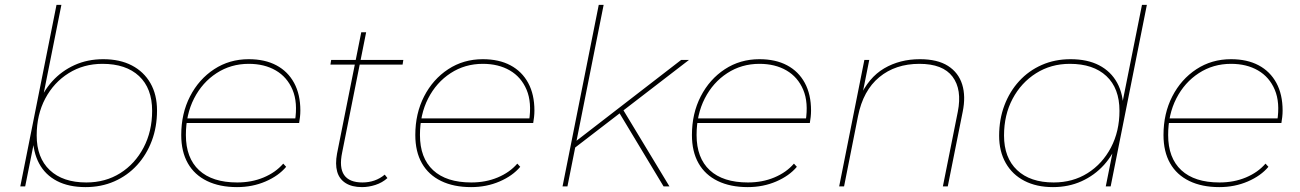

<svg xmlns="http://www.w3.org/2000/svg" viewBox="-20 -762 5316 785"><path d="M63 0 211 -742H231L150 -337L124 -267L121 -190L83 0ZM330 3Q261 3 213 -22Q165 -47 140 -93.5Q115 -140 114 -205Q114 -272 134.5 -329.5Q155 -387 193.5 -429.5Q232 -472 285 -496Q338 -520 402 -520Q470 -520 519 -494.5Q568 -469 595 -422Q622 -375 622 -310Q622 -243 600.5 -186Q579 -129 540 -86.5Q501 -44 447.5 -20.5Q394 3 330 3ZM333 -16Q411 -16 471.5 -54Q532 -92 567 -158.5Q602 -225 602 -309Q602 -401 548.5 -451Q495 -501 399 -501Q322 -501 261 -463Q200 -425 165 -359Q130 -293 130 -208Q130 -117 183.5 -66.5Q237 -16 333 -16Z M949 3Q878 3 826.5 -22Q775 -47 748 -94.5Q721 -142 721 -210Q721 -298 757 -368Q793 -438 855.5 -479Q918 -520 997 -520Q1063 -520 1110 -495Q1157 -470 1182.5 -423Q1208 -376 1208 -310Q1208 -297 1206.5 -283.5Q1205 -270 1203 -259H737L741 -278H1194L1186 -267Q1198 -343 1176 -395Q1154 -447 1107.5 -474Q1061 -501 997 -501Q924 -501 865.5 -463Q807 -425 773.5 -359.5Q740 -294 740 -210Q740 -116 794 -66Q848 -16 950 -16Q1009 -16 1058 -36.5Q1107 -57 1138 -93L1150 -80Q1119 -43 1065.5 -20Q1012 3 949 3Z M1460 3Q1419 3 1393 -13.5Q1367 -30 1358.5 -60.5Q1350 -91 1358 -134L1457 -630H1477L1379 -139Q1366 -77 1387 -46.5Q1408 -16 1462 -16Q1488 -16 1511 -24Q1534 -32 1553 -48L1564 -34Q1543 -15 1515 -6Q1487 3 1460 3ZM1331 -498 1334 -517H1629L1626 -498Z M1906 3Q1835 3 1783.5 -22Q1732 -47 1705 -94.5Q1678 -142 1678 -210Q1678 -298 1714 -368Q1750 -438 1812.5 -479Q1875 -520 1954 -520Q2020 -520 2067 -495Q2114 -470 2139.5 -423Q2165 -376 2165 -310Q2165 -297 2163.5 -283.5Q2162 -270 2160 -259H1694L1698 -278H2151L2143 -267Q2155 -343 2133 -395Q2111 -447 2064.5 -474Q2018 -501 1954 -501Q1881 -501 1822.5 -463Q1764 -425 1730.5 -359.5Q1697 -294 1697 -210Q1697 -116 1751 -66Q1805 -16 1907 -16Q1966 -16 2015 -36.5Q2064 -57 2095 -93L2107 -80Q2076 -43 2022.5 -20Q1969 3 1906 3Z M2324 -153 2326 -178 2765 -517H2797L2528 -310L2514 -299ZM2280 0 2428 -742H2448L2300 0ZM2693 0 2510 -304 2526 -316 2717 0Z M3037 3Q2966 3 2914.5 -22Q2863 -47 2836 -94.5Q2809 -142 2809 -210Q2809 -298 2845 -368Q2881 -438 2943.5 -479Q3006 -520 3085 -520Q3151 -520 3198 -495Q3245 -470 3270.5 -423Q3296 -376 3296 -310Q3296 -297 3294.5 -283.5Q3293 -270 3291 -259H2825L2829 -278H3282L3274 -267Q3286 -343 3264 -395Q3242 -447 3195.5 -474Q3149 -501 3085 -501Q3012 -501 2953.5 -463Q2895 -425 2861.5 -359.5Q2828 -294 2828 -210Q2828 -116 2882 -66Q2936 -16 3038 -16Q3097 -16 3146 -36.5Q3195 -57 3226 -93L3238 -80Q3207 -43 3153.5 -20Q3100 3 3037 3Z M3741 -520Q3813 -520 3856 -492.5Q3899 -465 3914 -416.5Q3929 -368 3916 -305L3855 0H3835L3896 -305Q3914 -396 3874.5 -448.5Q3835 -501 3739 -501Q3641 -501 3575 -446.5Q3509 -392 3488 -287L3431 0H3411L3514 -517H3534L3504 -367L3494 -362Q3531 -445 3595 -482.5Q3659 -520 3741 -520Z M4285 3Q4218 3 4168.5 -22.5Q4119 -48 4092 -95.5Q4065 -143 4065 -207Q4065 -274 4086.5 -331Q4108 -388 4147 -430.5Q4186 -473 4239.5 -496.5Q4293 -520 4357 -520Q4426 -520 4474 -495Q4522 -470 4547.5 -423.5Q4573 -377 4573 -312Q4573 -245 4552.5 -187.5Q4532 -130 4493.5 -87.5Q4455 -45 4402 -21Q4349 3 4285 3ZM4288 -16Q4366 -16 4426.5 -54Q4487 -92 4522 -158.5Q4557 -225 4557 -309Q4557 -401 4503.5 -451Q4450 -501 4354 -501Q4277 -501 4216 -462.5Q4155 -424 4120 -358Q4085 -292 4085 -208Q4085 -117 4138.5 -66.5Q4192 -16 4288 -16ZM4501 0 4537 -180 4563 -250 4566 -327 4649 -742H4669L4521 0Z M4965 3Q4894 3 4842.5 -22Q4791 -47 4764 -94.5Q4737 -142 4737 -210Q4737 -298 4773 -368Q4809 -438 4871.5 -479Q4934 -520 5013 -520Q5079 -520 5126 -495Q5173 -470 5198.5 -423Q5224 -376 5224 -310Q5224 -297 5222.5 -283.5Q5221 -270 5219 -259H4753L4757 -278H5210L5202 -267Q5214 -343 5192 -395Q5170 -447 5123.5 -474Q5077 -501 5013 -501Q4940 -501 4881.5 -463Q4823 -425 4789.5 -359.5Q4756 -294 4756 -210Q4756 -116 4810 -66Q4864 -16 4966 -16Q5025 -16 5074 -36.5Q5123 -57 5154 -93L5166 -80Q5135 -43 5081.5 -20Q5028 3 4965 3Z"/></svg>

Font: Montserrat Thin Thin
Style: Italic
Weight: 250
Italic angle: -11.3°
Version: Version 9.000